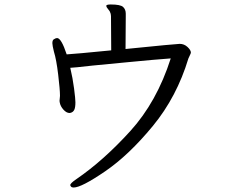

<svg xmlns="http://www.w3.org/2000/svg" viewBox="-20 -777 1040 858"><path d="M471 -725Q469 -729 462 -737.5Q455 -746 455 -750V-752Q457 -757 475 -757Q518 -757 530 -746Q542 -735 542 -716V-702L541 -558Q769 -581 783 -581Q803 -581 818 -567Q833 -553 833 -542Q833 -539 829 -531Q825 -524 822 -516Q770 -344 663 -214Q556 -84 450 -11.5Q344 61 309 61Q301 61 297.5 57Q294 53 294 50Q294 42 322 23Q443 -60 562 -191Q681 -322 743 -516Q673 -511 550 -499Q427 -487 394 -484Q306 -474 294 -474Q305 -428 311 -381.5Q317 -335 317 -320Q317 -297 312 -286.5Q307 -276 296 -273L291 -272Q277 -272 263.5 -287Q250 -302 247 -319L246 -326Q246 -331 247 -337Q248 -343 248 -348V-351Q248 -376 240 -443.5Q232 -511 221 -546Q214 -574 214 -584Q214 -597 220 -601Q229 -607 235 -607Q254 -607 278 -534Q315 -536 477 -552L476 -705Q476 -715 471 -725Z"/></svg>

Font: Iansui
Style: Regular
Weight: 400
Designer: But Ko / Fontworks Inc.
Foundry: zi-hi.com / Fontworks Inc.
Version: Version 1.002